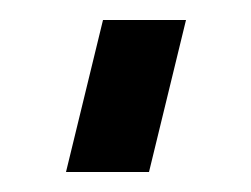

<svg xmlns="http://www.w3.org/2000/svg" viewBox="-20 -149 251 192"><path d="M46 23 83 -129H166L129 23Z"/></svg>

Font: Stick No Bills ExtraLight Medium
Style: Regular
Weight: 500
Version: Version 2.000